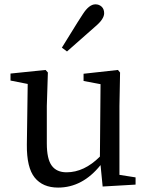

<svg xmlns="http://www.w3.org/2000/svg" viewBox="-20 -849 683 883"><path d="M288.1 -612.3 264.6 -629.9Q271.5 -640.6 305.7 -696.3Q339.8 -752 360.4 -783.2Q389.6 -829.1 418.9 -829.1Q435.5 -829.1 447.3 -818.4Q459 -807.6 459 -788.1Q459 -761.7 419.9 -728.5Q319.3 -640.6 288.1 -612.3ZM529.3 -44.9 603.5 -33.2V0L452.1 8.8L442.4 -89.8Q359.4 13.7 247.1 13.7Q176.8 13.7 139.6 -32.2Q102.5 -78.1 103.5 -183.6L107.4 -462.9L28.3 -478.5V-510.7L189.5 -527.3L200.2 -515.6L195.3 -361.3V-189.5Q195.3 -118.2 217.8 -87.4Q240.2 -56.6 286.1 -56.6Q367.2 -56.6 439.5 -128.9L442.4 -461.9L364.3 -476.6V-509.8L522.5 -527.3L532.2 -515.6L529.3 -361.3Z"/></svg>

Font: GenYoMin TW TTF Medium
Style: Regular
Weight: 500
Version: Version 1.300